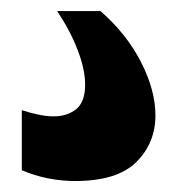

<svg xmlns="http://www.w3.org/2000/svg" viewBox="-20 -20 321 348"><path d="M116.2 308.1Q65.9 308.1 19.5 288.6V179.7Q34.7 184.6 49.3 187.7Q64 190.9 77.1 190.9Q101.6 190.9 117.9 178Q134.3 165 134.3 133.3Q134.3 106 120.8 70.8Q107.4 35.6 83.5 0H162.1Q209.5 41.5 235.6 92.5Q261.7 143.6 261.7 189Q261.7 239.3 227.1 273.7Q192.4 308.1 116.2 308.1Z"/></svg>

Font: webenart
Style: Regular
Weight: 400
Designer: Vernon Adams
Foundry: Vernon Adams
Version: Version 2.116; ttfautohint (v1.8.3)